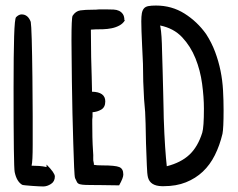

<svg xmlns="http://www.w3.org/2000/svg" viewBox="-20 -759 858 693"><path d="M29 -442Q29 -564 31 -628Q33 -692 38 -697Q48 -707 58 -707Q81 -707 91 -680Q93 -669 94.5 -618Q96 -567 97 -479Q98 -401 98 -340Q98 -279 98 -237Q98 -176 94 -161Q108 -161 121.5 -160Q135 -159 148 -156V-165Q178 -135 178 -122Q178 -104 164 -95Q150 -86 136 -86Q132 -86 120.5 -86.5Q109 -87 96 -88Q83 -89 72.5 -90Q62 -91 60 -92Q40 -104 33 -138Q29 -155 29 -442Z M238 -613Q238 -694 242 -702Q253 -719 270 -721.5Q287 -724 317 -724H324Q330 -725 337 -725Q344 -725 352 -725H368Q379 -725 390 -724.5Q401 -724 409.5 -720Q418 -716 423.5 -708Q429 -700 429 -686H431Q424 -674 411 -667Q398 -660 383 -657Q368 -654 352.5 -653.5Q337 -653 324 -653Q320 -653 316 -652.5Q312 -652 308 -652L309 -553Q310 -511 311 -481.5Q312 -452 312 -437V-428Q360 -427 360 -393Q360 -372 345.5 -363.5Q331 -355 314 -354V-338Q313 -333 313 -327.5Q313 -322 313 -314Q313 -290 313.5 -264.5Q314 -239 316 -210Q317 -199 316.5 -189Q316 -179 318 -173Q319 -170 319 -164Q324 -163 331.5 -162.5Q339 -162 350 -162Q396 -162 410.5 -156Q425 -150 425 -130V-128Q425 -117 410 -90L340 -91H331Q304 -91 290 -91.5Q276 -92 268.5 -94Q261 -96 258 -101.5Q255 -107 251 -116Q249 -121 247.5 -156Q246 -191 244.5 -241.5Q243 -292 241.5 -351Q240 -410 239.5 -463.5Q239 -517 238.5 -558Q238 -599 238 -613Z M543 -739Q600 -739 646 -710Q692 -681 724 -636Q744 -605 756.5 -571.5Q769 -538 776 -503.5Q783 -469 785 -433Q787 -397 787 -361Q787 -329 786 -307.5Q785 -286 783 -276Q773 -234 755.5 -199Q738 -164 712 -139.5Q686 -115 651 -101Q616 -87 571 -87H564Q522 -88 514 -119Q511 -131 510 -162Q509 -193 507 -241Q506 -273 505.5 -313Q505 -353 500 -401Q499 -417 497 -465Q497 -497 496 -529Q495 -561 493 -593Q490 -655 490 -682Q490 -700 492 -711Q494 -722 499.5 -728.5Q505 -735 515.5 -737Q526 -739 543 -739ZM559 -662Q564 -635 565 -572Q566 -541 567 -504.5Q568 -468 569 -426Q570 -384 570.5 -361Q571 -338 571 -333Q573 -273 576 -229Q579 -185 582 -159Q633 -172 663.5 -200.5Q694 -229 710 -280Q716 -300 716 -367Q716 -408 709.5 -456.5Q703 -505 685.5 -548.5Q668 -592 637.5 -624.5Q607 -657 558 -667Q558 -665 558.5 -664Q559 -663 559 -662Z"/></svg>

Font: PreciousPlastic
Style: Regular
Weight: 700
Version: Version 001.006